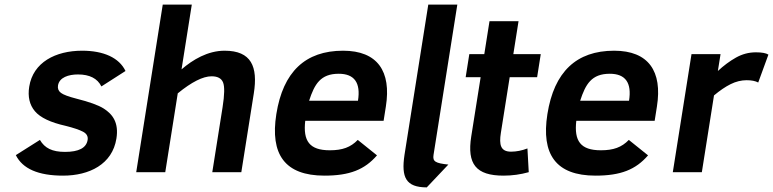

<svg xmlns="http://www.w3.org/2000/svg" viewBox="-20 -747 3354 833"><path d="M318.2 -424C368.8 -424 402.7 -406.7 419.9 -372L524.5 -439C497 -496.5 429.7 -527 336.5 -527C220.8 -527 123.5 -476.5 106.8 -371C99.9 -327.7 108.1 -292.2 131.4 -264.5C154.7 -236.8 199.2 -215.7 264.8 -201C299.5 -192.3 324.6 -183.8 340.3 -175.5C356 -167.2 362.6 -155.3 360.2 -140C354.7 -105.3 321.9 -88 261.9 -88C206.4 -88 173.9 -104.4 153.2 -140L48.7 -74C78 -14.7 146.3 15 253.6 15C367.2 15 467.4 -34.1 485.1 -146C495.8 -213.3 470.5 -250.5 429.3 -276.5C406.6 -290.8 367.3 -305 311.5 -319C277.6 -327.7 255.2 -336 244.5 -344C233.8 -352 229.4 -362.7 231.6 -376C237.1 -411.2 277.4 -424 318.2 -424Z M954.5 -527C881.3 -527 816.4 -488.1 767.6 -446L812.1 -727H686.1L571 0H697L751.2 -342C811.6 -391.3 860.6 -416 897.9 -416C923.9 -416 940.5 -407.2 947.7 -389.5C954.9 -371.8 954.2 -336 945.7 -282L901 0H1027L1081.2 -342C1099.5 -458 1070.5 -527 954.5 -527Z M1468.5 -527C1304.5 -527 1208 -435.3 1178.9 -252C1151.3 -77.5 1215.6 15 1387.6 15C1496.7 15 1561.9 -10.8 1615.6 -73L1532.2 -140C1501.2 -107.9 1465.7 -95 1411 -95C1322.1 -95 1294.3 -135.6 1304.3 -223H1644.3L1654.1 -285C1678.3 -437.4 1618.1 -527 1468.5 -527ZM1533.1 -310H1321.1C1344.5 -382.1 1370.6 -427 1449.6 -427C1517.6 -427 1545.5 -388 1533.1 -310Z M1734.9 -75C1720.3 22.7 1740.7 65.7 1831.5 66L1925.2 -33C1869.2 -39 1856.3 -46 1860.9 -75L1964.1 -727H1838.1Z M2153.1 -171 2191.3 -412H2310.3L2326.1 -512H2207.1L2229.7 -655H2103.7L2081.1 -512H2016.1L2000.3 -412H2065.3L2024.5 -155C2005.6 -35.2 2045.2 15 2164.6 15C2202 15 2238.4 10 2274 0L2268.3 -103C2244.2 -93.7 2220.4 -89 2197.1 -89C2152 -89 2144.7 -118.3 2153.1 -171Z M2644.5 -527C2480.5 -527 2384 -435.3 2354.9 -252C2327.3 -77.5 2391.6 15 2563.6 15C2672.7 15 2737.9 -10.8 2791.6 -73L2708.2 -140C2677.2 -107.9 2641.7 -95 2587 -95C2498.1 -95 2470.3 -135.6 2480.3 -223H2820.3L2830.1 -285C2854.3 -437.4 2794.1 -527 2644.5 -527ZM2709.1 -310H2497.1C2520.5 -382.1 2546.6 -427 2625.6 -427C2693.6 -427 2721.5 -388 2709.1 -310Z M3269.6 -389 3313.8 -510C3303.5 -516.7 3285.4 -520 3259.4 -520C3228.7 -520 3199.8 -512.3 3172.7 -497C3145.6 -481.7 3119.6 -462.3 3094.5 -439L3106.1 -512H2980.1L2899 0H3025L3077.7 -333C3103.1 -354.3 3127.2 -370.7 3150 -382C3172.8 -393.3 3195.9 -399 3219.2 -399C3240.5 -399 3257.3 -395.7 3269.6 -389Z"/></svg>

Font: Fog Sans
Style: It
Weight: 700
Foundry: Intel Corporation
Version: Version 1.00